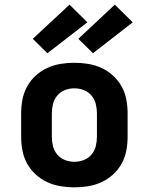

<svg xmlns="http://www.w3.org/2000/svg" viewBox="-20 -798 640 826"><path d="M300 8Q270 8 240 3Q210 -2 183 -14.5Q156 -27 133.5 -47.5Q111 -68 96.5 -94.5Q82 -121 76.5 -150.5Q71 -180 71 -210V-310Q71 -340 76.5 -369.5Q82 -399 96.5 -425.5Q111 -452 133.5 -472.5Q156 -493 183 -505.5Q210 -518 240 -523Q270 -528 300 -528Q330 -528 360 -523Q390 -518 417 -505.5Q444 -493 466.5 -472.5Q489 -452 503.5 -425.5Q518 -399 523.5 -369.5Q529 -340 529 -310V-210Q529 -180 523.5 -150.5Q518 -121 503.5 -94.5Q489 -68 466.5 -47.5Q444 -27 417 -14.5Q390 -2 360 3Q330 8 300 8ZM300 -102Q321 -102 340.5 -109.5Q360 -117 373.5 -133Q387 -149 392 -169Q397 -189 397 -210V-310Q397 -331 392 -351Q387 -371 373.5 -387Q360 -403 340.5 -410.5Q321 -418 300 -418Q279 -418 259.5 -410.5Q240 -403 226.5 -387Q213 -371 208 -351Q203 -331 203 -310V-210Q203 -189 208 -169Q213 -149 226.5 -133Q240 -117 259.5 -109.5Q279 -102 300 -102ZM380 -569 317 -631 474 -778 551 -702ZM184 -569 121 -631 279 -778 356 -702Z"/></svg>

Font: Iosevka Extrabold Extended
Style: Regular
Weight: 800
Width: 7
Monospace: yes
Designer: Belleve Invis
Foundry: Belleve Invis
Version: Version 32.5.0; ttfautohint (v1.8.4)